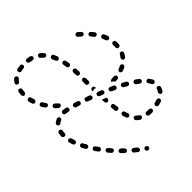

<svg xmlns="http://www.w3.org/2000/svg" viewBox="-111 -787 1034 1034"><g transform="rotate(45 406.0 -269.5)"><path d="M436 13Q440 9 440 4Q441 2 440 -1Q439 -3 437 -5Q435 -7 433 -8Q431 -9 428 -9Q419 -9 410 -11Q408 -11 406 -11Q403 -10 401 -9Q399 -8 398 -5Q396 -3 396 -1Q395 4 398 8Q401 13 406 14Q416 16 428 16Q433 16 436 13ZM91 -13Q87 -10 86 -5Q86 -2 86 0Q87 3 88 5Q90 7 92 8Q94 9 96 10Q106 11 118 12Q120 12 122 11Q125 10 127 8Q128 7 130 5Q131 2 131 0Q131 -5 127 -9Q124 -13 119 -13Q109 -14 100 -15Q95 -16 91 -13ZM505 0Q507 -1 508 -3Q509 -6 509 -8Q509 -11 508 -13Q507 -15 506 -17Q504 -19 502 -20Q500 -21 497 -21Q495 -21 492 -21Q483 -17 474 -15Q469 -13 467 -9Q464 -4 465 1Q466 3 468 5Q469 7 471 8Q473 9 476 10Q478 10 481 9Q490 7 501 3Q503 2 505 0ZM161 -15Q159 -14 157 -11Q156 -9 156 -7Q155 -4 156 -2Q157 3 161 6Q166 9 171 8Q181 5 191 2Q194 1 196 -1Q197 -2 198 -5Q200 -7 200 -9Q200 -12 199 -14Q197 -19 193 -21Q188 -24 183 -22Q174 -19 165 -17Q163 -16 161 -15ZM38 -46Q32 -46 29 -43Q25 -39 24 -34Q24 -29 27 -25Q35 -16 45 -10Q47 -8 49 -8Q52 -7 54 -8Q56 -8 58 -10Q61 -11 62 -13Q65 -17 64 -22Q63 -27 59 -30Q52 -35 46 -42Q43 -46 38 -46ZM364 -10Q369 -9 373 -13Q375 -14 376 -16Q377 -19 377 -21Q378 -24 377 -26Q376 -28 374 -30Q369 -36 366 -44Q364 -49 359 -51Q354 -52 349 -50Q347 -49 345 -48Q343 -46 343 -43Q342 -41 342 -39Q342 -36 343 -34Q348 -23 355 -14Q359 -10 364 -10ZM572 -35Q573 -40 571 -45Q569 -47 568 -49Q566 -50 563 -51Q561 -51 558 -51Q556 -51 554 -50Q545 -45 537 -40Q532 -38 530 -33Q529 -28 531 -23Q532 -21 534 -19Q536 -18 539 -17Q541 -16 543 -17Q546 -17 548 -18Q557 -23 566 -28Q571 -30 572 -35ZM222 -39Q221 -37 220 -34Q220 -32 220 -30Q220 -27 222 -25Q223 -23 225 -21Q227 -20 230 -19Q232 -19 234 -19Q237 -20 239 -21Q248 -26 256 -33Q258 -34 260 -36Q261 -38 261 -41Q262 -43 261 -46Q261 -48 259 -50Q258 -52 255 -54Q253 -55 251 -55Q248 -56 246 -55Q244 -54 242 -53Q234 -47 226 -42Q224 -41 222 -39ZM631 -75Q632 -81 628 -85Q625 -89 620 -90Q615 -90 611 -87Q603 -81 595 -76Q591 -73 590 -68Q589 -63 592 -58Q593 -56 595 -55Q597 -54 600 -53Q602 -53 605 -53Q607 -54 609 -55Q618 -61 626 -67Q630 -70 631 -75ZM296 -67Q294 -65 292 -64Q289 -63 287 -63Q284 -63 282 -64Q280 -65 278 -67Q274 -70 274 -76Q274 -81 278 -85Q284 -91 291 -99Q292 -101 295 -102Q297 -103 299 -103Q302 -103 304 -102Q306 -102 308 -100Q309 -99 310 -98Q311 -97 311 -96Q311 -93 311 -89Q311 -87 311 -84Q311 -84 310 -83Q310 -83 310 -82Q303 -74 296 -67ZM23 -104Q22 -106 20 -108Q18 -109 15 -110Q13 -111 11 -110Q5 -110 2 -106Q-1 -102 0 -96Q1 -85 3 -75Q4 -70 9 -67Q13 -65 18 -66Q20 -66 22 -68Q25 -69 26 -71Q27 -74 28 -76Q28 -78 27 -81Q25 -89 24 -99Q24 -102 23 -104ZM334 -84Q335 -81 336 -79Q338 -78 340 -77Q343 -76 345 -75Q350 -75 354 -79Q358 -82 358 -87Q358 -93 361 -105Q362 -110 359 -115Q356 -119 351 -120Q349 -120 346 -120Q344 -120 342 -118Q340 -117 338 -115Q337 -113 336 -110Q334 -97 333 -88Q333 -86 334 -84ZM685 -121Q686 -126 682 -130Q679 -134 674 -134Q668 -134 665 -131Q657 -124 650 -118Q646 -115 645 -109Q645 -104 648 -100Q650 -98 652 -97Q654 -96 657 -96Q659 -96 661 -96Q664 -97 666 -99Q673 -105 681 -112Q685 -116 685 -121ZM27 -173Q25 -178 20 -179Q18 -180 15 -180Q13 -180 10 -178Q8 -177 7 -175Q5 -173 4 -171Q1 -161 0 -150Q-1 -144 2 -140Q5 -136 10 -135Q13 -135 15 -136Q18 -136 20 -138Q22 -139 23 -141Q24 -144 25 -146Q26 -155 28 -164Q30 -169 27 -173ZM736 -171Q736 -176 732 -179Q730 -181 728 -182Q725 -183 723 -183Q720 -183 718 -182Q716 -181 714 -179Q707 -172 700 -165Q697 -161 697 -156Q697 -151 700 -147Q702 -145 704 -144Q707 -143 709 -143Q712 -143 714 -144Q716 -145 718 -147Q725 -154 732 -162Q736 -165 736 -171ZM350 -150Q353 -146 358 -144Q363 -143 367 -145Q372 -147 373 -152L379 -172Q381 -177 378 -181Q376 -186 371 -187Q366 -189 361 -186Q357 -184 355 -179L349 -160Q348 -155 350 -150ZM782 -225Q781 -230 777 -233Q775 -235 772 -235Q770 -236 768 -236Q765 -235 763 -234Q761 -233 759 -231Q753 -223 747 -216Q745 -214 745 -211Q744 -209 744 -207Q744 -204 745 -202Q747 -200 748 -198Q752 -195 758 -195Q763 -196 766 -200Q773 -208 779 -216Q782 -220 782 -225ZM65 -226Q65 -231 62 -235Q60 -237 58 -238Q56 -239 53 -239Q51 -239 48 -238Q46 -237 44 -235Q36 -228 29 -219Q28 -217 27 -215Q26 -213 27 -210Q27 -208 28 -206Q29 -203 31 -202Q35 -199 41 -199Q46 -200 49 -204Q55 -211 61 -217Q65 -221 65 -226ZM371 -222Q371 -220 372 -217Q373 -215 375 -213Q377 -212 379 -211Q384 -209 389 -211Q393 -214 395 -218L402 -237Q403 -240 403 -242Q403 -245 402 -247Q400 -249 399 -251Q397 -252 394 -253Q392 -254 390 -254Q387 -254 385 -253Q383 -252 381 -250Q379 -248 378 -246L372 -227Q371 -225 371 -222ZM124 -258Q126 -262 124 -267Q123 -270 121 -271Q120 -273 117 -274Q115 -275 112 -275Q110 -275 108 -274Q98 -270 88 -266Q86 -265 85 -263Q83 -261 82 -258Q81 -256 81 -254Q82 -251 83 -249Q85 -244 90 -243Q95 -241 100 -243Q108 -247 117 -251Q122 -253 124 -258ZM811 -267Q810 -272 806 -275Q804 -276 801 -277Q799 -277 797 -277Q794 -276 792 -275Q790 -273 789 -271H788Q785 -266 786 -261Q787 -256 792 -253Q794 -252 796 -251Q799 -251 801 -252Q803 -252 806 -253Q808 -255 809 -257V-258Q812 -262 811 -267ZM187 -270Q189 -271 190 -273Q192 -275 192 -278Q193 -280 192 -282Q192 -288 187 -291Q183 -294 178 -293Q168 -291 158 -289Q155 -289 153 -287Q151 -286 150 -284Q148 -282 148 -279Q147 -277 148 -274Q149 -269 153 -266Q158 -263 163 -265Q172 -267 182 -268Q184 -268 187 -270ZM255 -275Q257 -276 259 -278Q261 -280 261 -282Q262 -284 262 -287Q262 -289 261 -291Q260 -294 258 -295Q257 -297 254 -298Q252 -299 250 -299Q239 -299 229 -298Q224 -298 220 -294Q217 -290 217 -285Q217 -282 218 -280Q220 -278 221 -276Q223 -275 226 -274Q228 -273 230 -273Q240 -274 250 -274Q253 -274 255 -275ZM329 -278Q332 -282 332 -287Q332 -292 329 -296Q325 -299 320 -299H300Q295 -299 291 -295Q287 -292 287 -287Q287 -281 291 -278Q295 -274 300 -274H320Q325 -274 329 -278ZM375 -300H370Q364 -300 361 -296Q357 -292 358 -287Q358 -282 361 -279Q365 -275 370 -275H376Q373 -282 373 -289Q373 -295 375 -300ZM397 -283Q399 -279 404 -277Q408 -275 413 -277Q418 -279 420 -284L427 -302Q429 -307 427 -312Q425 -316 421 -318Q416 -320 411 -318Q406 -316 404 -312L397 -293Q395 -288 397 -283ZM448 -294 442 -278 461 -279Q466 -279 469 -283Q473 -287 473 -292Q472 -297 468 -301Q465 -304 459 -304L451 -303Q450 -298 448 -294ZM540 -291Q543 -295 542 -300Q542 -303 541 -305Q539 -307 537 -309Q535 -310 533 -311Q531 -311 528 -311Q519 -310 509 -308Q503 -308 500 -304Q497 -300 498 -295Q498 -289 502 -286Q506 -283 511 -284Q522 -285 532 -286Q537 -287 540 -291ZM609 -309Q612 -314 610 -319Q609 -321 607 -323Q606 -325 603 -326Q601 -327 599 -327Q596 -327 594 -326Q585 -323 576 -320Q571 -319 568 -315Q566 -310 567 -305Q568 -303 569 -301Q571 -299 573 -298Q575 -296 577 -296Q580 -296 582 -296Q593 -299 602 -303Q607 -304 609 -309ZM666 -357Q665 -362 661 -365Q659 -366 656 -367Q654 -367 651 -367Q649 -366 647 -365Q645 -363 644 -361Q639 -354 633 -348Q629 -345 629 -339Q629 -334 632 -330Q634 -329 636 -328Q638 -327 641 -327Q643 -326 646 -327Q648 -328 650 -330Q658 -338 665 -348Q667 -352 666 -357ZM424 -348Q426 -344 431 -341Q435 -339 440 -341Q445 -343 447 -347L456 -366Q458 -370 456 -375Q455 -380 450 -382Q445 -384 440 -383Q435 -381 433 -376L425 -358Q423 -353 424 -348ZM421 -396Q423 -398 425 -400Q425 -408 424 -415Q423 -421 419 -424Q415 -427 410 -427Q405 -426 402 -422Q399 -418 399 -413Q400 -404 400 -394Q401 -389 404 -386Q407 -382 411 -382L413 -386Q416 -392 421 -396ZM682 -426Q681 -428 680 -430Q678 -432 676 -433Q673 -434 671 -434Q666 -434 662 -431Q658 -427 658 -422Q658 -412 657 -403Q656 -398 659 -394Q663 -390 668 -389Q673 -389 677 -392Q681 -395 682 -400Q683 -410 683 -421Q683 -424 682 -426ZM455 -412Q457 -407 461 -404Q466 -402 471 -404Q476 -405 478 -410Q483 -418 488 -427Q490 -431 489 -436Q488 -441 483 -444Q479 -446 474 -445Q469 -444 466 -439Q461 -431 456 -421Q454 -417 455 -412ZM127 -450Q127 -455 123 -459Q121 -461 119 -461Q117 -462 114 -462Q112 -462 110 -461Q107 -460 106 -458Q99 -451 92 -443Q91 -441 90 -438Q89 -436 89 -433Q89 -431 91 -429Q92 -427 94 -425Q98 -422 103 -422Q108 -422 111 -426Q118 -434 124 -441Q128 -445 127 -450ZM395 -452Q400 -449 405 -451Q410 -453 412 -458Q414 -462 412 -467Q409 -478 404 -487Q401 -492 396 -493Q391 -495 387 -492Q382 -490 381 -485Q379 -480 382 -475Q386 -468 389 -459Q391 -454 395 -452ZM668 -502Q663 -504 658 -503Q656 -502 654 -500Q652 -499 651 -496Q650 -494 650 -492Q650 -489 650 -487Q653 -479 655 -469Q655 -467 657 -465Q658 -463 660 -461Q662 -460 665 -459Q667 -459 670 -459Q675 -460 678 -464Q681 -469 680 -474Q677 -485 674 -495Q672 -500 668 -502ZM491 -473Q492 -468 496 -465Q498 -464 501 -463Q503 -463 506 -463Q508 -464 510 -465Q512 -466 514 -468Q520 -477 525 -484Q528 -488 528 -493Q527 -498 523 -502Q519 -505 514 -504Q509 -503 505 -499Q499 -492 493 -483Q490 -478 491 -473ZM178 -496Q179 -502 175 -506Q174 -508 172 -509Q170 -510 167 -510Q165 -511 162 -510Q160 -509 158 -508Q150 -502 142 -494Q138 -491 138 -486Q137 -481 141 -477Q144 -473 149 -473Q155 -472 158 -476Q166 -482 173 -488Q177 -491 178 -496ZM363 -507Q368 -508 371 -512Q374 -516 373 -521Q373 -526 368 -529Q359 -536 349 -541Q347 -542 345 -542Q342 -543 340 -542Q337 -541 336 -539Q334 -538 333 -535Q330 -531 332 -526Q334 -521 338 -519Q346 -515 353 -509Q357 -506 363 -507ZM238 -527Q240 -531 238 -536Q237 -539 236 -540Q234 -542 232 -543Q230 -544 227 -545Q225 -545 222 -544Q212 -540 203 -536Q200 -535 199 -533Q197 -531 196 -529Q195 -526 195 -524Q196 -521 197 -519Q198 -517 199 -515Q201 -514 204 -513Q206 -512 208 -512Q211 -512 213 -513Q222 -517 231 -520Q235 -522 238 -527ZM537 -529Q537 -524 540 -520Q543 -516 548 -515Q553 -515 557 -518Q565 -524 572 -527Q577 -529 578 -534Q580 -539 578 -544Q576 -549 571 -550Q566 -552 561 -550Q552 -545 542 -538Q538 -535 537 -529ZM610 -551Q605 -548 604 -543Q602 -538 604 -534Q607 -529 612 -528Q620 -525 626 -521Q631 -518 636 -519Q641 -520 644 -524Q647 -528 646 -533Q645 -538 641 -541Q631 -548 619 -551Q614 -553 610 -551ZM295 -529Q297 -529 300 -530Q302 -531 304 -532Q306 -534 307 -536Q308 -539 308 -541Q308 -546 305 -550Q301 -554 296 -554Q292 -555 287 -555Q281 -555 275 -554Q270 -554 266 -550Q263 -546 263 -541Q263 -538 264 -536Q265 -534 267 -532Q269 -531 271 -530Q274 -529 276 -529Q281 -530 287 -530Q291 -530 295 -529Z"/></g></svg>

Font: FRB American Cursive Guidelines Dashed
Style: Italic
Weight: 400
Italic angle: -25°
Version: Version 2.0;Modular Font Editor K font №1